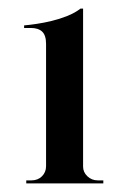

<svg xmlns="http://www.w3.org/2000/svg" viewBox="-20 -734 284 446"><path d="M220 -308V-315H207Q193 -315 183 -324.5Q173 -334 173 -347V-714H167Q154 -704 136.5 -697Q119 -690 100.5 -685.5Q82 -681 65 -678.5Q48 -676 36 -675V-669H52Q69 -669 78 -660.5Q87 -652 87 -632V-348Q87 -334 77.5 -324.5Q68 -315 53 -315H41V-308Z"/></svg>

Font: Cinzel SemiBold
Style: Regular
Weight: 600
Designer: Natanael Gama
Version: Version 2.000